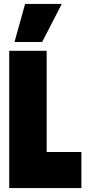

<svg xmlns="http://www.w3.org/2000/svg" viewBox="-20 -959 447 979"><path d="M27 0V-700H218V-184H395V0ZM54 -745 108 -939H295L195 -745Z"/></svg>

Font: Georama Condensed Black
Style: Regular
Weight: 900
Width: 3
Designer: Jean-Baptiste Levee
Foundry: Production Type
Version: Version 1.000